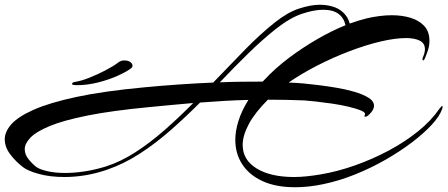

<svg xmlns="http://www.w3.org/2000/svg" viewBox="-73 -704 1881 807"><path d="M1167 83Q1087 83 1031 57.5Q975 32 945.5 -13Q916 -58 916 -116Q916 -154 929.5 -196.5Q943 -239 971 -284Q922 -283 871.5 -280Q821 -277 768 -273Q708 -213 645 -157.5Q582 -102 515 -58.5Q448 -15 375 10Q328 26 283.5 33Q239 40 199 40Q137 40 90 27Q43 14 23 -2Q-8 -26 -30.5 -56Q-53 -86 -53 -119Q-53 -150 -25.5 -181.5Q2 -213 68 -242.5Q134 -272 248 -296.5Q362 -321 534 -337Q607 -344 680 -349Q753 -354 823 -357Q891 -428 956.5 -495Q1022 -562 1084 -611Q1137 -653 1185.5 -668.5Q1234 -684 1271 -684Q1286 -684 1299.5 -682Q1313 -680 1323 -677Q1350 -670 1370 -651Q1390 -632 1397 -605Q1416 -612 1434.5 -617.5Q1453 -623 1469 -627Q1495 -633 1522 -636.5Q1549 -640 1574 -640Q1617 -640 1653 -629Q1689 -618 1710.5 -594.5Q1732 -571 1732 -532Q1732 -510 1724.5 -489Q1717 -468 1712 -457Q1709 -450 1706 -450Q1704 -450 1703 -454Q1702 -458 1704 -462Q1713 -482 1713 -497Q1713 -522 1691.5 -533Q1670 -544 1633 -544Q1588 -544 1526.5 -529.5Q1465 -515 1396.5 -489Q1328 -463 1261.5 -429Q1195 -395 1140 -357Q1173 -356 1205 -353Q1237 -350 1268 -346Q1300 -342 1339.5 -335.5Q1379 -329 1415.5 -318.5Q1452 -308 1475.5 -293.5Q1499 -279 1499 -259Q1499 -242 1479 -223Q1469 -213 1462.5 -213.5Q1456 -214 1460 -220Q1466 -230 1446.5 -238.5Q1427 -247 1394 -255Q1361 -263 1323 -268.5Q1285 -274 1253 -277.5Q1221 -281 1205 -282Q1129 -285 1053 -285Q998 -230 972.5 -182Q947 -134 947 -95Q947 -32 1005.5 4Q1064 40 1163 40Q1189 40 1217 37Q1245 34 1275 29Q1346 17 1419.5 -9Q1493 -35 1560.5 -71Q1628 -107 1683.5 -151.5Q1739 -196 1774 -247Q1783 -259 1786 -259Q1787 -259 1787 -256Q1787 -255 1787 -252.5Q1787 -250 1785 -245Q1775 -216 1742 -180Q1709 -144 1659 -106Q1609 -68 1548 -33Q1487 2 1420 29Q1353 56 1286 70Q1224 83 1167 83ZM851 -358Q898 -360 943 -360.5Q988 -361 1031 -361L1035 -365Q1082 -416 1140.5 -460Q1199 -504 1260.5 -539.5Q1322 -575 1379 -598Q1373 -628 1350 -645.5Q1327 -663 1285 -663Q1248 -663 1197.5 -646.5Q1147 -630 1086 -582Q1027 -535 968.5 -477.5Q910 -420 851 -358ZM202 23Q239 23 282 16.5Q325 10 371 -4Q434 -24 496 -64Q558 -104 619 -157.5Q680 -211 739 -271Q696 -267 650.5 -263Q605 -259 556 -254Q398 -239 295.5 -218.5Q193 -198 135.5 -174Q78 -150 54.5 -125Q31 -100 31 -77Q31 -55 46.5 -35.5Q62 -16 80 -2Q94 8 126 15.5Q158 23 202 23ZM250 -346Q228 -346 230 -352Q230 -358 244 -360Q269 -364 303 -377.5Q337 -391 370.5 -408.5Q404 -426 425 -442Q435 -450 449 -450Q466 -450 475 -443Q484 -436 484 -428Q484 -422 478 -417Q460 -403 422.5 -386Q385 -369 339.5 -357.5Q294 -346 250 -346Z"/></svg>

Font: Arizonia
Style: Regular
Weight: 400
Designer: Robert E. Leuschke
Foundry: Robert E. Leuschke
Version: Version 1.010; ttfautohint (v1.8.4.7-5d5b)